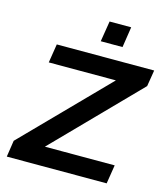

<svg xmlns="http://www.w3.org/2000/svg" viewBox="-130 -1014 975 1116"><g transform="rotate(15 357.0 -456.5)"><path d="M16 0 31 -99 557 -636 558 -592H110L128 -705H714L698 -607L173 -70L171 -113H635L617 0ZM370 -789 390 -913H520L501 -789Z"/></g></svg>

Font: Nunito Sans 10pt SemiExpanded
Style: Bold Italic
Weight: 700
Width: 6
Italic angle: -9°
Designer: Vernon Adams
Foundry: Vernon Adams
Version: Version 3.101;gftools[0.9.27]